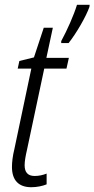

<svg xmlns="http://www.w3.org/2000/svg" viewBox="-20 -773 395 803"><path d="M236 -601V-593H267C299 -633 340 -704 354 -744L355 -753H302C289 -710 261 -647 236 -601ZM111 10C134 10 158 5 175 -2V-47C160 -41 143 -37 125 -37C95 -37 83 -54 83 -82C83 -99 87 -121 93 -147L165 -486H258L268 -531H174L201 -657H163L122 -533L61 -518L54 -486H111L40 -149C33 -121 30 -94 30 -75C30 -19 58 10 111 10Z"/></svg>

Font: Noto Sans Condensed Light
Style: Italic
Weight: 300
Width: 3
Italic angle: -12°
Designer: Monotype Design Team
Foundry: Monotype Imaging Inc.
Version: Version 2.013